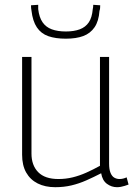

<svg xmlns="http://www.w3.org/2000/svg" viewBox="-20 -769 560 799"><path d="M210 10Q168 10 137 -5.5Q106 -21 89 -51Q72 -81 72 -125V-532H111V-130Q111 -81 139 -52.5Q167 -24 223 -24Q254 -24 282.5 -31Q311 -38 339 -50.5Q367 -63 396 -79V-532H434V-88Q434 -64 440 -49.5Q446 -35 456 -29.5Q466 -24 477 -24Q492 -24 507 -31L515 -1Q507 2 499 4.5Q491 7 483 8.5Q475 10 467 10Q444 10 425 -4Q406 -18 401 -48Q370 -32 339.5 -18.5Q309 -5 277.5 2.5Q246 10 210 10ZM254 -608Q211 -608 181 -618.5Q151 -629 133.5 -655Q116 -681 111 -725Q110 -730 109.5 -735.5Q109 -741 109 -747L139 -749Q139 -744 139 -739.5Q139 -735 139 -731Q143 -697 157 -676.5Q171 -656 195.5 -647Q220 -638 254 -638Q288 -638 312 -647Q336 -656 349.5 -676Q363 -696 366 -731Q367 -735 367.5 -739.5Q368 -744 368 -749L397 -747Q397 -741 396.5 -735Q396 -729 394 -724Q391 -681 373.5 -655.5Q356 -630 326.5 -619Q297 -608 254 -608Z"/></svg>

Font: Georama ExtraCondensed Thin ExtraLight
Style: Regular
Weight: 250
Version: Version 1.001